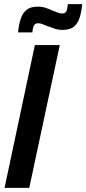

<svg xmlns="http://www.w3.org/2000/svg" viewBox="-20 -905 416 925"><path d="M2 0 148 -688H268L121 0ZM67 -749Q71 -790 81 -817.5Q91 -845 110 -859Q129 -873 161 -873Q183 -873 200.5 -867Q218 -861 236 -853Q249 -848 259.5 -844Q270 -840 280 -840Q294 -840 299.5 -850.5Q305 -861 307 -885H376Q372 -844 362.5 -816.5Q353 -789 334 -775Q315 -761 283 -761Q261 -761 245 -766.5Q229 -772 209 -779Q195 -784 185 -788.5Q175 -793 163 -793Q150 -793 144 -783Q138 -773 136 -749Z"/></svg>

Font: Saira Condensed SemiBold
Style: Italic
Weight: 600
Width: 3
Italic angle: -12°
Designer: Hector Gatti with collaboration of the Omnibus-Type team
Foundry: Omnibus-Type
Version: Version 1.101